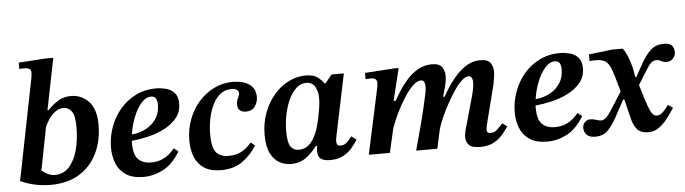

<svg xmlns="http://www.w3.org/2000/svg" viewBox="-46 -891 3895 1091"><g transform="rotate(-5 1901.5 -345.5)"><path d="M205 13Q113 13 33 -24L147 -597Q148 -600 149.5 -611.5Q151 -623 151 -632Q151 -649 140.5 -654.5Q130 -660 115 -660Q107 -660 95.5 -659.5Q84 -659 84 -659V-695L237 -705H282L223 -411H229Q265 -447 294 -463.5Q323 -480 363 -480Q422 -480 463.5 -437Q505 -394 505 -304Q505 -213 470 -141Q435 -69 368 -28Q301 13 205 13ZM234 -41Q282 -41 314 -75.5Q346 -110 362.5 -169.5Q379 -229 379 -303Q379 -368 360.5 -392Q342 -416 316 -416Q289 -416 267.5 -400Q246 -384 230 -360.5Q214 -337 206 -315L159 -73Q169 -64 189.5 -52.5Q210 -41 234 -41Z M734 14Q672 14 634.5 -11Q597 -36 580.5 -77Q564 -118 564 -168Q564 -225 583.5 -281Q603 -337 640 -382Q677 -427 730 -454Q783 -481 849 -481Q875 -481 903.5 -474Q932 -467 952 -446Q972 -425 972 -384Q972 -336 944 -302Q916 -268 872 -245.5Q828 -223 778 -211.5Q728 -200 685 -196Q685 -190 685 -183Q685 -114 712.5 -89Q740 -64 785 -64Q824 -64 857 -80.5Q890 -97 919 -133L944 -113Q900 -41 845.5 -13.5Q791 14 734 14ZM689 -232Q734 -236 771 -256Q808 -276 829.5 -309.5Q851 -343 851 -387Q851 -411 843 -424Q835 -437 816 -437Q786 -437 759.5 -406.5Q733 -376 714.5 -329Q696 -282 689 -232Z M1176 14Q1117 14 1080.5 -10Q1044 -34 1027.5 -75Q1011 -116 1011 -168Q1011 -232 1032 -288.5Q1053 -345 1091 -388Q1129 -431 1179 -455.5Q1229 -480 1287 -480Q1342 -480 1378.5 -456Q1415 -432 1415 -383Q1415 -353 1398 -329Q1381 -305 1347 -305Q1325 -305 1312 -316Q1299 -327 1299 -349Q1299 -369 1307.5 -385Q1316 -401 1316 -413Q1316 -424 1306 -432Q1296 -440 1273 -440Q1237 -440 1210.5 -418.5Q1184 -397 1166.5 -361Q1149 -325 1140.5 -281.5Q1132 -238 1132 -193Q1132 -118 1155.5 -90.5Q1179 -63 1226 -63Q1272 -63 1303.5 -81.5Q1335 -100 1357 -128L1381 -109Q1350 -59 1301 -22.5Q1252 14 1176 14Z M1578 14Q1541 14 1510 -3Q1479 -20 1459.5 -59Q1440 -98 1440 -163Q1440 -232 1462 -290Q1484 -348 1520.5 -390.5Q1557 -433 1604 -456.5Q1651 -480 1701 -480Q1745 -480 1767.5 -463.5Q1790 -447 1805 -426H1811L1849 -473H1919L1847 -127Q1847 -127 1844.5 -114.5Q1842 -102 1842 -91Q1842 -81 1846.5 -73.5Q1851 -66 1865 -66Q1887 -66 1903 -82Q1919 -98 1930 -113L1958 -91Q1943 -68 1923 -44.5Q1903 -21 1873 -5Q1843 11 1798 11Q1764 11 1746.5 -1.5Q1729 -14 1729 -45Q1729 -52 1730 -60Q1731 -68 1732 -76H1725Q1692 -33 1657.5 -9.5Q1623 14 1578 14ZM1627 -63Q1668 -63 1696 -95.5Q1724 -128 1740 -185Q1746 -206 1752 -234.5Q1758 -263 1762.5 -292Q1767 -321 1767 -345Q1767 -383 1751 -410.5Q1735 -438 1701 -438Q1669 -438 1644 -415Q1619 -392 1601 -353.5Q1583 -315 1573.5 -268Q1564 -221 1564 -172Q1564 -108 1580.5 -85.5Q1597 -63 1627 -63Z M2655 11Q2606 11 2590 -8Q2574 -27 2574 -50Q2574 -61 2576 -72.5Q2578 -84 2579 -88L2631 -273Q2636 -290 2641.5 -316Q2647 -342 2647 -359Q2647 -373 2641.5 -384Q2636 -395 2623 -395Q2606 -395 2584.5 -375.5Q2563 -356 2541 -323.5Q2519 -291 2498 -253Q2477 -215 2460.5 -178Q2444 -141 2435 -111L2411 0H2290Q2306 -59 2317.5 -101Q2329 -143 2337.5 -176.5Q2346 -210 2353.5 -242.5Q2361 -275 2370 -316Q2370 -317 2372.5 -331Q2375 -345 2375 -359Q2375 -374 2370 -384.5Q2365 -395 2351 -395Q2330 -395 2305.5 -371.5Q2281 -348 2256 -309.5Q2231 -271 2209 -226Q2187 -181 2172 -139L2140 0H2020L2100 -371Q2100 -371 2102 -382Q2104 -393 2104 -403Q2104 -416 2096.5 -423.5Q2089 -431 2070 -431Q2062 -431 2050.5 -430Q2039 -429 2039 -429V-465L2201 -476H2232L2187 -292H2198Q2213 -318 2233.5 -350Q2254 -382 2281.5 -412Q2309 -442 2344 -461.5Q2379 -481 2421 -481Q2465 -481 2479.5 -458.5Q2494 -436 2494 -410Q2494 -390 2490 -370Q2486 -350 2485 -347L2469 -291H2478Q2504 -339 2537 -382Q2570 -425 2610 -452.5Q2650 -480 2698 -480Q2741 -480 2755.5 -458.5Q2770 -437 2770 -409Q2770 -388 2765.5 -365Q2761 -342 2760 -334L2702 -106Q2702 -106 2700.5 -98.5Q2699 -91 2699 -83Q2699 -63 2719 -63Q2743 -63 2761 -80.5Q2779 -98 2791 -112L2818 -92Q2811 -83 2799 -66Q2787 -49 2768 -31Q2749 -13 2721.5 -1Q2694 11 2655 11Z M3037 14Q2975 14 2937.5 -11Q2900 -36 2883.5 -77Q2867 -118 2867 -168Q2867 -225 2886.5 -281Q2906 -337 2943 -382Q2980 -427 3033 -454Q3086 -481 3152 -481Q3178 -481 3206.5 -474Q3235 -467 3255 -446Q3275 -425 3275 -384Q3275 -336 3247 -302Q3219 -268 3175 -245.5Q3131 -223 3081 -211.5Q3031 -200 2988 -196Q2988 -190 2988 -183Q2988 -114 3015.5 -89Q3043 -64 3088 -64Q3127 -64 3160 -80.5Q3193 -97 3222 -133L3247 -113Q3203 -41 3148.5 -13.5Q3094 14 3037 14ZM2992 -232Q3037 -236 3074 -256Q3111 -276 3132.5 -309.5Q3154 -343 3154 -387Q3154 -411 3146 -424Q3138 -437 3119 -437Q3089 -437 3062.5 -406.5Q3036 -376 3017.5 -329Q2999 -282 2992 -232Z M3614 11Q3571 11 3550 -13Q3529 -37 3518 -87L3494 -186H3487L3432 -85Q3410 -45 3383.5 -17.5Q3357 10 3310 10Q3277 10 3262 -7Q3247 -24 3247 -45Q3247 -64 3259.5 -77.5Q3272 -91 3291 -91Q3307 -91 3324 -85Q3341 -79 3354 -79Q3364 -79 3376 -87.5Q3388 -96 3409 -127L3477 -234L3452 -322Q3440 -364 3427.5 -386Q3415 -408 3396 -415.5Q3377 -423 3346 -423Q3336 -423 3327.5 -422Q3319 -421 3316 -420V-459L3452 -475H3510Q3539 -437 3558 -359L3567 -308H3573L3616 -385Q3639 -426 3668 -454Q3697 -482 3745 -482Q3777 -482 3790 -468Q3803 -454 3803 -429Q3803 -409 3789 -393.5Q3775 -378 3752 -378Q3734 -378 3722 -385.5Q3710 -393 3695 -393Q3678 -393 3666 -383Q3654 -373 3641 -352L3584 -261L3606 -188Q3624 -129 3637.5 -104Q3651 -79 3669 -79Q3688 -79 3704 -94Q3720 -109 3738 -134L3765 -115Q3751 -93 3729.5 -63.5Q3708 -34 3679.5 -11.5Q3651 11 3614 11Z"/></g></svg>

Font: STIX Two Text SemiBold
Style: Italic
Weight: 600
Italic angle: -12°
Designer: Ross Mills, John Hudson & Paul Hanslow, Tiro Typeworks Ltd; with prior portions MicroPress Inc. and Coen Hoffman, Elsevi
Foundry: Tiro Typeworks Ltd
Version: Version 2.13 b171